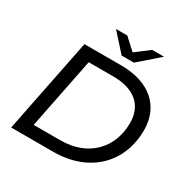

<svg xmlns="http://www.w3.org/2000/svg" viewBox="-193 -1060 1213 1235"><g transform="rotate(30 413.0 -443.0)"><path d="M527 -756 676 -886H588L487 -809L403 -886H319L436 -756ZM466 -700H192L52 0H365C627 0 801 -166 801 -413C801 -587 678 -700 466 -700ZM368 -87H169L274 -613H456C619 -613 700 -533 700 -407C700 -222 574 -87 368 -87Z"/></g></svg>

Font: AWKNG-Font Medium
Style: Italic
Weight: 500
Italic angle: -11.3°
Designer: Awakening Church
Foundry: Awakening Church
Version: Version 1.700;PS 001.700;hotconv 1.0.88;makeotf.lib2.5.64775